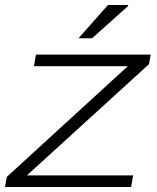

<svg xmlns="http://www.w3.org/2000/svg" viewBox="-27 -743 625 763"><path d="M-7 0 0 -40 481 -480H108L116 -526H572L565 -488L80 -46H502L494 0ZM285 -591 402 -723H482V-719L339 -591Z"/></svg>

Font: Archivo Expanded Thin
Style: Italic
Weight: 250
Width: 7
Italic angle: -10°
Designer: Hector Gatti
Foundry: Omnibus-Type
Version: Version 2.001